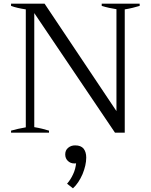

<svg xmlns="http://www.w3.org/2000/svg" viewBox="-20 -720 818 1042"><path d="M40 -11C40 -11 40 0 40 0C40 0 246 0 246 0C246 0 246 -11 246 -11C223 -18 197 -25 166 -30C166 -30 166 -649 166 -649C166 -649 604 0 604 0C604 0 657 0 657 0C657 0 657 -669 657 -669C688 -674 715 -681 738 -688C738 -688 738 -700 738 -700C738 -700 532 -700 532 -700C532 -700 532 -688 532 -688C558 -680 585 -674 612 -670C612 -670 612 -117 612 -117C612 -117 222 -700 222 -700C222 -700 40 -700 40 -700C40 -700 40 -688 40 -688C61 -680 88 -674 120 -669C120 -669 120 -29 120 -29C91 -24 65 -18 40 -11ZM344 277C344 277 376 302 376 302C397 283 414 257 428 225C441 193 448 163 448 135C448 115 443 99 434 87C424 75 409 69 388 69C373 69 361 73 350 82C339 91 334 103 334 118C334 133 339 144 348 153C357 162 369 167 383 167C388 167 391 167 393 166C391 186 386 206 377 225C368 245 357 262 344 277Z"/></svg>

Font: BUSH 25 TRIRONG 0515 A
Style: Regular
Weight: 400
Designer: Katatrad Team
Foundry: CadsonDemak